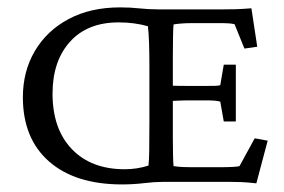

<svg xmlns="http://www.w3.org/2000/svg" viewBox="-20 -485 758 512"><path d="M305.2 6.8Q180.7 6.8 110.8 -54.4Q41 -115.7 41 -225.6Q41 -294.9 73 -349.1Q105 -403.3 163.1 -434.3Q221.2 -465.3 300.3 -465.3Q328.1 -465.3 352.3 -462.6Q376.5 -460 402.3 -460H575.2Q591.3 -460 607.9 -460.4Q624.5 -460.9 650.4 -462.9L666 -360.4L631.8 -355.5L605.5 -420.4Q593.8 -423.3 576.2 -423.3H490.2Q477.5 -423.3 464.8 -422.4Q452.1 -421.4 442.9 -419.9Q441.9 -415 441.4 -387.2Q440.9 -359.4 440.9 -332.5V-117.7Q440.9 -94.7 441.4 -71.8Q441.9 -48.8 442.9 -42Q456.5 -40 467.8 -39.6Q479 -39.1 491.2 -39.1H563Q608.9 -39.1 618.7 -42L659.2 -116.2L693.8 -109.9L663.6 3.9Q637.2 1 621.8 0.5Q606.4 0 592.3 0H414.1Q392.1 0 363.8 3.4Q335.4 6.8 305.2 6.8ZM312.5 -33.7Q345.7 -33.7 376 -43.5Q377.4 -55.7 377.9 -82Q378.4 -108.4 378.4 -157.7V-307.6Q378.4 -381.3 374.5 -415Q338.4 -425.3 296.4 -425.3Q212.9 -425.3 166.5 -373.5Q120.1 -321.8 120.1 -235.4Q120.1 -141.1 171.6 -87.4Q223.1 -33.7 312.5 -33.7ZM576.7 -161.1 567.4 -213.9Q557.6 -217.3 532.2 -217.3H476.6Q466.3 -217.3 454.6 -216.6Q442.9 -215.8 429.2 -215.3V-256.8Q442.9 -256.3 454.6 -256.1Q466.3 -255.9 476.6 -255.9H532.2Q544.9 -255.9 553.7 -256.1Q562.5 -256.3 567.4 -257.8L576.7 -312.5H608.9V-161.1Z"/></svg>

Font: Lateef Light
Style: Regular
Weight: 300
Designer: SIL International
Foundry: SIL International
Version: Version 4.200